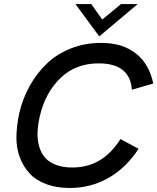

<svg xmlns="http://www.w3.org/2000/svg" viewBox="-20 -910 769 939"><path d="M465.3 -731.9 349.1 -890.1H426.3L480 -814.5L571.8 -890.1H653.3ZM321.8 9.3Q256.3 9.3 206.1 -9.5Q155.8 -28.3 125 -61.5Q94.2 -94.7 76.9 -140.4Q59.6 -186 60.3 -240.2Q61 -294.4 73.7 -354.5Q90.3 -426.8 124.5 -488.5Q158.7 -550.3 208.3 -598.1Q257.8 -646 326.7 -673.1Q395.5 -700.2 475.1 -700.2Q579.1 -700.2 644.5 -648.7Q710 -597.2 729.5 -501.5L625 -471.2Q615.7 -600.1 462.4 -600.1Q350.1 -600.1 275.6 -528.3Q201.2 -456.5 174.3 -340.3Q164.6 -297.4 163.6 -260.3Q162.6 -223.1 172.1 -191.7Q181.6 -160.2 201.4 -137.9Q221.2 -115.7 254.9 -103.3Q288.6 -90.8 333.5 -90.8Q407.7 -90.8 465.8 -124.8Q523.9 -158.7 569.3 -230L657.7 -182.1Q595.7 -87.9 509.5 -39.3Q423.3 9.3 321.8 9.3Z"/></svg>

Font: HK Grotesk SmBold Legacy Italic
Style: Regular
Weight: 600
Italic angle: -13°
Designer: Alfredo Marco Pradil
Foundry: Hanken Design Co.
Version: Version 2.022;PS 002.022;hotconv 1.0.88;makeotf.lib2.5.64775